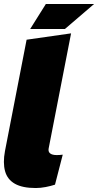

<svg xmlns="http://www.w3.org/2000/svg" viewBox="-22 -938 494 967"><path d="M255 -8Q234 -1 208 4Q182 9 158 9Q91 9 53 -12.5Q15 -34 3.5 -76Q-8 -118 3 -177L112 -738L336 -770L223 -190Q220 -174 230.5 -165.5Q241 -157 264 -157Q271 -157 278.5 -157.5Q286 -158 294 -159ZM130 -792 209 -918H452L305 -792Z"/></svg>

Font: REM Black
Style: Italic
Weight: 900
Italic angle: -11°
Designer: Octavio Pardo
Foundry: Ashler Design
Version: Version 1.005;gftools[0.9.28]